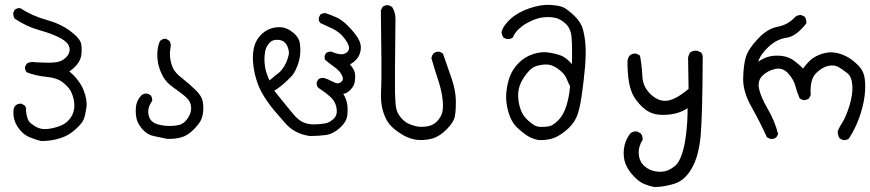

<svg xmlns="http://www.w3.org/2000/svg" viewBox="-20 -457 3548 783"><path d="M147.5 118.2Q124 112.3 101.6 103Q79.1 93.8 63 74.7Q46.9 55.7 40 36.1Q33.2 16.6 35.2 -8.8Q36.1 -19.5 43 -26.4Q52.7 -35.2 67.4 -34.2L80.1 -27.3Q87.9 -19.5 85.9 -5.9Q89.8 33.2 105 45.4Q120.1 57.6 136.2 64.5Q152.3 71.3 174.8 68.8Q197.3 66.4 222.2 57.6Q247.1 48.8 261.7 31.2Q276.4 13.7 280.8 -5.4Q285.2 -24.4 281.7 -44.9Q278.3 -65.4 269.5 -83.5Q260.7 -101.6 236.8 -120.6Q212.9 -139.6 169.9 -143.6Q127 -147.5 88.9 -162.1Q81.1 -170.9 82 -184.6L88.9 -197.3Q103.5 -207 124 -203.1Q169.9 -200.2 200.2 -202.1Q230.5 -204.1 249 -222.7Q267.6 -241.2 263.2 -262.7Q258.8 -284.2 226.1 -301.8Q193.4 -319.3 140.6 -334Q87.9 -348.6 40 -380.9Q33.2 -391.6 34.2 -405.3L40 -417Q48.8 -424.8 62.5 -423.8Q112.3 -391.6 169.4 -376Q226.6 -360.4 267.6 -329.6Q308.6 -298.8 311.5 -275.4Q314.5 -252 311.5 -231.9Q308.6 -211.9 294.4 -194.3Q280.3 -176.8 262.7 -166Q304.7 -129.9 320.8 -89.4Q336.9 -48.8 332.5 -18.6Q328.1 11.7 321.8 28.8Q315.4 45.9 287.1 71.3Q258.8 96.7 223.1 107.4Q187.5 118.2 147.5 118.2Z M662.1 109.4Q634.8 103.5 607.9 98.1Q581.1 92.8 561.5 70.8Q542 48.8 537.1 27.8Q532.2 6.8 534.2 -19.5Q536.1 -45.9 555.7 -67.4Q566.4 -77.1 581.1 -75.2L593.8 -69.3Q601.6 -59.6 600.6 -45.9Q585 -23.4 584.5 -4.4Q584 14.6 592.8 29.3Q601.6 43.9 624 50.3Q646.5 56.6 671.4 56.6Q696.3 56.6 712.4 51.8Q728.5 46.9 739.3 33.7Q750 20.5 755.9 5.4Q761.7 -9.8 758.3 -28.3Q754.9 -46.9 734.9 -64Q714.8 -81.1 686.5 -100.6Q658.2 -120.1 644 -146.5Q629.9 -172.9 625 -198.2Q620.1 -223.6 622.1 -248Q624 -272.5 632.8 -290Q642.6 -299.8 657.2 -298.8L669.9 -291Q678.7 -280.3 675.8 -264.6Q670.9 -241.2 674.3 -218.3Q677.7 -195.3 686.5 -177.2Q695.3 -159.2 724.1 -136.7Q752.9 -114.3 777.8 -89.8Q802.7 -65.4 806.6 -43.9Q810.5 -22.5 808.6 -2.4Q806.6 17.6 799.3 33.2Q792 48.8 768.1 72.8Q744.1 96.7 717.8 103.5Q691.4 110.4 662.1 109.4Z M1244.1 97.7Q1213.9 93.8 1188 80.6Q1162.1 67.4 1142.1 43.9Q1122.1 20.5 1103.5 -0.5Q1085 -21.5 1067.4 -47.4Q1049.8 -73.2 1037.1 -100.6Q1023.4 -132.8 1016.6 -168.5Q1009.8 -204.1 1011.7 -233.9Q1013.7 -263.7 1022.5 -283.2Q1031.2 -302.7 1047.9 -318.4Q1064.5 -334 1085 -340.8Q1105.5 -347.7 1128.4 -345.7Q1151.4 -343.8 1175.8 -323.7Q1200.2 -303.7 1203.1 -278.3Q1206.1 -252.9 1203.6 -231.9Q1201.2 -210.9 1193.4 -189.9Q1185.5 -168.9 1177.2 -156.7Q1168.9 -144.5 1145.5 -123Q1122.1 -101.6 1098.6 -86.9Q1157.2 -13.7 1177.7 10.3Q1198.2 34.2 1218.3 42.5Q1238.3 50.8 1262.2 50.3Q1286.1 49.8 1305.2 46.4Q1324.2 43 1340.3 27.8Q1356.4 12.7 1353 -12.7Q1349.6 -38.1 1334 -55.2Q1318.4 -72.3 1277.3 -99.6Q1270.5 -107.4 1271.5 -121.1L1277.3 -132.8Q1289.1 -141.6 1302.7 -138.7Q1318.4 -133.8 1333.5 -125.5Q1348.6 -117.2 1357.4 -117.2Q1366.2 -117.2 1374.5 -126Q1382.8 -134.8 1373.5 -151.9Q1364.3 -168.9 1343.8 -183.6Q1323.2 -198.2 1304.7 -213.9L1303.7 -229.5L1309.6 -240.2Q1319.3 -248 1332 -246.1Q1354.5 -236.3 1370.6 -235.8Q1386.7 -235.4 1397 -245.6Q1407.2 -255.9 1401.4 -272Q1395.5 -288.1 1378.9 -307.6Q1362.3 -327.1 1337.4 -339.4Q1312.5 -351.6 1286.1 -363.3Q1278.3 -372.1 1280.3 -384.8L1286.1 -397.5Q1295.9 -404.3 1308.6 -403.3Q1331.1 -395.5 1353 -385.7Q1375 -376 1400.9 -349.6Q1426.8 -323.2 1440.4 -300.3Q1454.1 -277.3 1451.2 -254.9Q1448.2 -232.4 1436 -217.8Q1423.8 -203.1 1407.2 -194.3Q1424.8 -173.8 1427.2 -159.2Q1429.7 -144.5 1427.2 -126Q1424.8 -107.4 1410.2 -91.8Q1395.5 -76.2 1379.9 -74.2Q1392.6 -53.7 1396 -32.2Q1399.4 -10.7 1396 15.1Q1392.6 41 1365.2 65.4Q1337.9 89.8 1307.1 93.8Q1276.4 97.7 1244.1 97.7ZM1105.5 -151.4Q1119.1 -160.2 1129.4 -172.9Q1139.6 -185.5 1146.5 -200.7Q1153.3 -215.8 1157.2 -232.4Q1161.1 -249 1150.9 -270.5Q1140.6 -292 1116.2 -294.4Q1091.8 -296.9 1078.1 -281.2Q1064.5 -265.6 1061 -246.1Q1057.6 -226.6 1058.6 -205.6Q1059.6 -184.6 1064.9 -166Q1070.3 -147.5 1079.1 -128.9Z M1679.7 113.3Q1653.3 109.4 1630.9 97.7Q1608.4 85.9 1585.9 67.4Q1563.5 48.8 1551.8 22.5Q1540 -3.9 1536.1 -30.3Q1532.2 -56.6 1534.7 -104Q1537.1 -151.4 1533.2 -415L1540 -428.7Q1549.8 -437.5 1565.4 -435.5L1579.1 -428.7Q1591.8 -408.2 1592.8 -382.8Q1589.8 -127 1590.8 -81.1Q1591.8 -35.2 1595.7 -15.6Q1599.6 3.9 1613.3 20.5Q1627 37.1 1640.1 44.4Q1653.3 51.8 1673.3 57.1Q1693.4 62.5 1720.7 58.6Q1748 54.7 1765.6 34.2Q1783.2 13.7 1785.6 -9.3Q1788.1 -32.2 1783.2 -64.5Q1778.3 -96.7 1764.6 -137.7Q1751 -178.7 1739.3 -219.7Q1741.2 -230.5 1748 -239.3Q1757.8 -247.1 1772.5 -246.1L1786.1 -239.3Q1803.7 -189.5 1820.8 -139.6Q1837.9 -89.8 1838.9 -50.3Q1839.8 -10.7 1835.4 15.1Q1831.1 41 1801.8 70.3Q1772.5 99.6 1743.2 107.9Q1713.9 116.2 1679.7 113.3Z M2177.7 114.3Q2154.3 110.4 2134.8 99.1Q2115.2 87.9 2089.8 64Q2064.5 40 2052.7 -2Q2041 -43.9 2044.9 -81.1Q2048.8 -118.2 2060.1 -147Q2071.3 -175.8 2095.2 -200.2Q2119.1 -224.6 2152.3 -235.8Q2185.5 -247.1 2214.4 -243.2Q2243.2 -239.3 2266.1 -231Q2289.1 -222.7 2312.5 -195.3Q2314.5 -298.8 2308.1 -323.2Q2301.8 -347.7 2284.7 -362.3Q2267.6 -377 2251.5 -382.3Q2235.4 -387.7 2208 -387.2Q2180.7 -386.7 2150.4 -373.5Q2120.1 -360.4 2099.6 -342.3Q2079.1 -324.2 2071.3 -303.7Q2060.5 -295.9 2045.9 -297.9L2033.2 -303.7Q2026.4 -314.5 2025.4 -326.2Q2031.2 -351.6 2061.5 -379.4Q2091.8 -407.2 2139.6 -423.3Q2187.5 -439.5 2223.6 -437Q2259.8 -434.6 2275.9 -427.7Q2292 -420.9 2320.3 -394.5Q2348.6 -368.2 2356.9 -338.4Q2365.2 -308.6 2367.7 -272.5Q2370.1 -236.3 2365.7 -183.6Q2361.3 -130.9 2352.5 -68.8Q2343.8 -6.8 2330.1 22.9Q2316.4 52.7 2285.2 77.6Q2253.9 102.5 2229 108.9Q2204.1 115.2 2177.7 114.3ZM2221.7 57.6Q2238.3 52.7 2258.8 31.2Q2279.3 9.8 2290.5 -27.8Q2301.8 -65.4 2304.7 -105.5Q2296.9 -120.1 2291 -135.3Q2285.2 -150.4 2271 -163.6Q2256.8 -176.8 2239.7 -186Q2222.7 -195.3 2201.2 -193.8Q2179.7 -192.4 2162.6 -186Q2145.5 -179.7 2127 -155.8Q2108.4 -131.8 2100.1 -109.4Q2091.8 -86.9 2093.3 -60.5Q2094.7 -34.2 2103 -11.2Q2111.3 11.7 2126 26.9Q2140.6 42 2159.2 53.7Q2177.7 65.4 2221.7 57.6Z M2648.4 305.7Q2627.9 301.8 2607.4 293.5Q2586.9 285.2 2564.5 261.7Q2542 238.3 2531.2 211.4Q2520.5 184.6 2524.4 150.4Q2528.3 116.2 2549.8 87.9Q2561.5 77.1 2578.1 79.1L2592.8 86.9Q2601.6 96.7 2600.6 113.3Q2583 140.6 2585 170.9Q2586.9 201.2 2607.4 219.7Q2627.9 238.3 2655.3 242.2Q2682.6 246.1 2701.7 238.3Q2720.7 230.5 2735.4 217.3Q2750 204.1 2761.2 170.9Q2772.5 137.7 2778.3 87.4Q2784.2 37.1 2784.2 -15.6Q2757.8 1 2730 6.8Q2702.1 12.7 2672.9 11.2Q2643.6 9.8 2620.6 -4.4Q2597.7 -18.6 2575.2 -47.9Q2552.7 -77.1 2545.4 -120.1Q2538.1 -163.1 2539.1 -210Q2541 -221.7 2547.9 -230.5Q2558.6 -240.2 2575.2 -238.3L2589.8 -230.5Q2597.7 -189.5 2599.6 -146Q2601.6 -102.5 2633.8 -72.3Q2666 -42 2701.2 -46.4Q2736.3 -50.8 2788.1 -94.7L2786.1 -221.7Q2788.1 -233.4 2794.9 -243.2Q2806.6 -252 2823.2 -250L2838.9 -243.2Q2847.7 -232.4 2845.7 -215.8Q2844.7 19.5 2836.9 100.6Q2829.1 181.6 2800.3 231Q2771.5 280.3 2728 293Q2684.6 305.7 2648.4 305.7Z M3418 114.3 3404.3 107.4Q3396.5 95.7 3396.5 81.1Q3397.5 70.3 3413.6 45.4Q3429.7 20.5 3443.8 -24.9Q3458 -70.3 3456.1 -106.9Q3454.1 -143.6 3436 -158.2Q3418 -172.9 3400.4 -183.1Q3382.8 -193.4 3358.4 -188.5Q3334 -183.6 3308.1 -158.7Q3282.2 -133.8 3286.1 -69.3L3279.3 -55.7Q3269.5 -47.9 3254.9 -48.8L3241.2 -55.7Q3230.5 -80.1 3223.6 -106.4Q3216.8 -132.8 3194.3 -157.7Q3171.9 -182.6 3141.1 -175.8Q3110.4 -168.9 3089.4 -148.4Q3068.4 -127.9 3075.7 -94.2Q3083 -60.5 3111.3 -12.2Q3139.6 36.1 3153.3 89.8L3146.5 102.5Q3136.7 111.3 3121.1 109.4L3107.4 102.5Q3079.1 40 3044.4 -21.5Q3009.8 -83 3010.7 -136.7Q3011.7 -190.4 3021.5 -223.6Q3031.2 -256.8 3070.8 -298.8Q3110.4 -340.8 3151.9 -348.1Q3193.4 -355.5 3223.6 -388.7Q3233.4 -396.5 3248 -395.5L3261.7 -388.7Q3269.5 -377 3268.6 -362.3Q3227.5 -308.6 3188 -303.2Q3148.4 -297.9 3114.3 -266.1Q3080.1 -234.4 3072.3 -205.1Q3094.7 -221.7 3119.6 -227.1Q3144.5 -232.4 3171.4 -228.5Q3198.2 -224.6 3219.7 -208.5Q3241.2 -192.4 3254.9 -177.7Q3278.3 -208 3293 -218.3Q3307.6 -228.5 3322.8 -234.4Q3337.9 -240.2 3355.5 -242.7Q3373 -245.1 3393.6 -240.7Q3414.1 -236.3 3435.1 -225.1Q3456.1 -213.9 3479 -191.4Q3502 -168.9 3506.3 -137.2Q3510.7 -105.5 3505.9 -65.4Q3501 -25.4 3484.9 20.5Q3468.8 66.4 3442.4 107.4Q3433.6 115.2 3418 114.3Z"/></svg>

Font: JasonHandwriting1
Style: Regular
Weight: 400
Version: Version 1.48.20